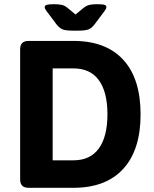

<svg xmlns="http://www.w3.org/2000/svg" viewBox="-20 -895 735 915"><path d="M326 -749Q293 -749 278.5 -755Q264 -761 250 -778L202 -842Q193 -854 193 -861Q193 -869 203 -872Q213 -875 238 -875Q258 -875 273 -872Q288 -869 301 -858L340 -826L379 -858Q393 -869 407.5 -872Q422 -875 442 -875Q468 -875 477.5 -872Q487 -869 487 -861Q487 -854 478 -842L430 -778Q417 -761 402 -755Q387 -749 354 -749ZM116 0Q76 0 76 -40V-660Q76 -700 116 -700H330Q485 -700 567.5 -610Q650 -520 650 -350Q650 -181 567.5 -90.5Q485 0 330 0ZM231 -131H330Q410 -131 451 -187.5Q492 -244 492 -350Q492 -457 451 -513Q410 -569 330 -569H231Z"/></svg>

Font: Asap
Style: Bold
Weight: 700
Designer: Pablo Cosgaya
Foundry: Omnibus-Type
Version: Version 3.001; ttfautohint (v1.8.3)